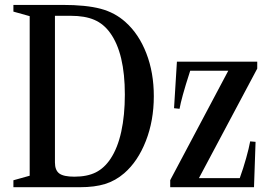

<svg xmlns="http://www.w3.org/2000/svg" viewBox="-20 -782 1128 802"><path d="M36 0V-29L104 -48V-714.5L36 -733.5V-761.5H241Q339.5 -761.5 400 -745.5Q460.5 -729.5 504.5 -689.5Q560 -640 591.2 -559.5Q622.5 -479 622.5 -380Q622.5 -278 589.2 -193Q556 -108 499 -58.5Q462.5 -27 419 -13.5Q375.5 0 313.5 0ZM290.5 -44Q344 -44 379.8 -61.8Q415.5 -79.5 441.5 -118.5Q471.5 -163.5 486.5 -232Q501.5 -300.5 501.5 -387Q501.5 -559 440.5 -644Q413.5 -682 374.2 -699Q335 -716 275.5 -716H209.5V-103.5Q209.5 -71 227.5 -57.5Q245.5 -44 290.5 -44ZM691 0V-29.5L933.5 -486.5H774.5Q753.5 -421.5 743.8 -385.8Q734 -350 730 -327.5L707 -330L719 -524.5H1054.5V-495.5L811 -38H981.5Q996.5 -79.5 1008.2 -121.5Q1020 -163.5 1025 -191.5L1047.5 -189.5L1041 0Z"/></svg>

Font: Libre Caslon Condensed Medium
Style: Regular
Weight: 500
Designer: Pablo Impallari, Rodrigo Fuenzalida, Katja Schimmel, Ertekin Erdin
Foundry: Pablo Impallari, Rodrigo Fuenzalida
Version: Version 2.000; ttfautohint (v1.8.4.7-5d5b);gftools[0.9.33]